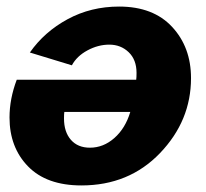

<svg xmlns="http://www.w3.org/2000/svg" viewBox="-20 -555 628 585"><path d="M228 10Q122 10 65.5 -48Q9 -106 9 -197Q9 -254 31 -312H395Q396 -319 396 -333Q396 -373 372 -396Q348 -419 313 -419Q279 -419 246.5 -401.5Q214 -384 199 -356L71 -395Q115 -458 186 -496.5Q257 -535 343 -535Q447 -535 504.5 -473Q562 -411 562 -317Q562 -187 467.5 -88.5Q373 10 228 10ZM254 -105Q295 -105 328.5 -134.5Q362 -164 377 -214H176Q175 -208 175 -194Q175 -153 196 -129Q217 -105 254 -105Z"/></svg>

Font: Raleway-v4020 ExtraBold
Style: Italic
Weight: 800
Italic angle: -12°
Designer: Matt McInerney, Pablo Impallari, Rodrigo Fuenzalida
Foundry: Matt McInerney, Pablo Impallari, Rodrigo Fuenzalida
Version: Version 4.020;PS 004.020;hotconv 1.0.88;makeotf.lib2.5.64775